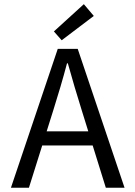

<svg xmlns="http://www.w3.org/2000/svg" viewBox="-20 -887 640 907"><path d="M31.6 0 252.9 -656.3H347.1L568.4 0H479.9L365.9 -366.6Q348.9 -421.8 332.4 -476.5Q316 -531.1 300.5 -587.7H296.5Q281.5 -531.1 265.4 -476.5Q249.3 -421.8 231.9 -366.6L116.6 0ZM148 -199.9V-266.6H449.4V-199.9ZM271.4 -696.8 234.6 -738.5 376.1 -867.3 423.1 -811.7Z"/></svg>

Font: Source Code Pro ExtraLight
Style: Regular
Weight: 200
Monospace: yes
Designer: Paul D. Hunt, Teo Tuominen
Foundry: Adobe
Version: Version 1.026;hotconv 1.1.0;makeotfexe 2.6.0